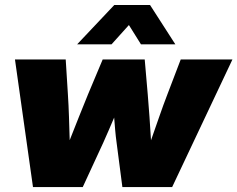

<svg xmlns="http://www.w3.org/2000/svg" viewBox="-20 -756 959 776"><path d="M113.3 0 40.5 -515.6H245.6L254.4 -375Q257.3 -331.1 258.8 -283.9Q260.3 -236.8 261.7 -189.5Q280.3 -236.8 299.1 -283.9Q317.9 -331.1 335.9 -375L395 -515.6H564.9L577.1 -375Q581.1 -330.6 584.2 -283.4Q587.4 -236.3 590.3 -189Q606.9 -236.3 623.3 -283.4Q639.6 -330.6 656.7 -375L710.4 -515.6H919.4L675.8 0H474.6L451.2 -179.7Q447.8 -204.1 445.6 -229.5Q443.4 -254.9 441.4 -280.8Q430.2 -254.9 419.4 -229.5Q408.7 -204.1 397.5 -179.7L314.5 0ZM430.7 -576.7H292V-577.1L441.9 -735.8H586.4L688.5 -577.1V-576.7H549.8L501 -654.8Z"/></svg>

Font: Inter Display Black
Style: Italic
Weight: 900
Italic angle: -9.39999°
Designer: Rasmus Andersson
Foundry: rsms
Version: Version 4.000;git-a52131595